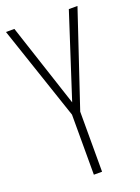

<svg xmlns="http://www.w3.org/2000/svg" viewBox="-138 -775 607 835"><g transform="rotate(-20 165.5 -357.0)"><path d="M166 -328 39 -714H0L147 -278V0H185V-278L331 -714H291Z"/></g></svg>

Font: Noto Sans Hebrew ExtraCondensed ExtraLight
Style: Regular
Weight: 200
Width: 2
Designer: Monotype Design Team
Foundry: Monotype Imaging Inc.
Version: Version 2.004